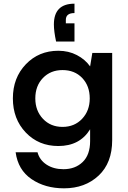

<svg xmlns="http://www.w3.org/2000/svg" viewBox="-20 -792 697 1044"><path d="M328 232Q225 232 151.5 182Q78 132 65 36H184Q195 78 233 103Q271 128 325 128Q389 128 429.5 89Q470 50 470 -25V-89Q414 2 297 2Q190 2 120 -71.5Q50 -145 50 -257Q50 -369 120.5 -442.5Q191 -516 297 -516Q353 -516 398 -492.5Q443 -469 470 -431L482 -504H590V-30Q590 94 516 163Q442 232 328 232ZM468 -257Q468 -325 427 -368Q386 -411 320 -411Q255 -411 213.5 -368Q172 -325 172 -257Q172 -190 213.5 -146Q255 -102 320 -102Q385 -102 426.5 -146Q468 -190 468 -257ZM385 -721Q338 -721 338 -684V-665H385V-566H285Q273 -622 273 -659Q273 -772 385 -772Z"/></svg>

Font: AWOL-DM SemiBold
Style: Regular
Weight: 600
Designer: Colophon Foundry, Jonny Pinhorn, Mikhail Sharanda
Foundry: Colophon Foundry
Version: Version 1.000;Glyphs 3.2.3 (3260)